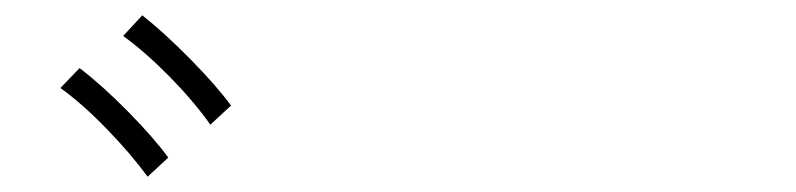

<svg xmlns="http://www.w3.org/2000/svg" viewBox="-20 -846 1040 251"><path d="M282 -708 255 -683Q233 -714 201.5 -746Q170 -778 141 -799L166 -826Q195 -803 229 -768.5Q263 -734 282 -708ZM200 -640 173 -615Q151 -645 119.5 -677.5Q88 -710 59 -731L84 -757Q113 -735 147 -700.5Q181 -666 200 -640Z"/></svg>

Font: Zen Kaku Gothic Antique Light
Style: Regular
Weight: 300
Designer: Yoshimichi Ohira
Foundry: Positype
Version: Version 1.001